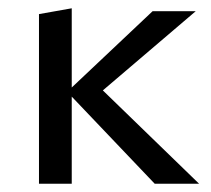

<svg xmlns="http://www.w3.org/2000/svg" viewBox="-20 -443 509 463"><path d="M460 0H353L153 -210V0H74V-409L153 -423V-232L348 -416H452L228 -225Z"/></svg>

Font: EauTest Medium
Style: Regular
Weight: 500
Designer: Christian Thalmann (Catharsis Fonts)
Version: Version 0.001;PS 000.001;hotconv 1.0.88;makeotf.lib2.5.64775